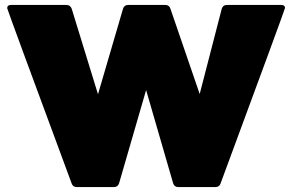

<svg xmlns="http://www.w3.org/2000/svg" viewBox="-20 -754 1178 774"><path d="M849 0H698Q683 0 678 -15L569 -391L460 -15Q455 0 440 0H289Q274 0 269 -14Q9 -716 9 -721Q9 -734 24 -734H248Q263 -734 269 -719L375 -374L476 -719Q481 -734 496 -734H647Q662 -734 667 -719L785 -375L874 -719Q879 -734 894 -734H1114Q1129 -734 1129 -722Q1129 -717 869 -14Q864 0 849 0Z"/></svg>

Font: YamahaIndonesia935. App Black
Style: Regular
Weight: 900
Designer: Dalton Maag Ltd
Foundry: Dalton Maag Ltd
Version: Version 1.002; January 01, 2024; Regular/Italic